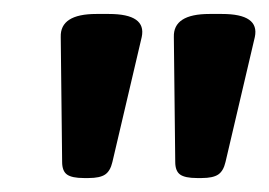

<svg xmlns="http://www.w3.org/2000/svg" viewBox="-20 -722 386 275"><path d="M100 -467Q83 -467 76 -472Q69 -477 69 -490L67 -669Q66 -702 118 -702H136Q190 -702 183 -669L141 -490Q138 -477 130.5 -472Q123 -467 107 -467ZM262 -467Q245 -467 238 -472Q231 -477 231 -490L229 -669Q228 -702 280 -702H298Q352 -702 345 -669L303 -490Q300 -477 292.5 -472Q285 -467 269 -467Z"/></svg>

Font: Asap Condensed Condensed SemiBold
Style: Italic
Weight: 600
Width: 3
Italic angle: -6°
Designer: Pablo Cosgaya
Foundry: Omnibus-Type
Version: Version 3.001; ttfautohint (v1.8.4.7-5d5b)